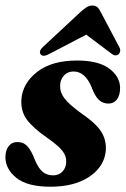

<svg xmlns="http://www.w3.org/2000/svg" viewBox="-24 -680 464 709"><path d="M172 -32.5Q194 -32.5 207.2 -47Q220.5 -61.5 220.5 -83.5Q221 -104.5 206.2 -123.2Q191.5 -142 150.5 -171Q97.5 -207.5 74.8 -239Q52 -270.5 55 -313.5Q59.5 -372.5 113.2 -414.5Q167 -456.5 260.5 -456.5Q339 -456.5 378.8 -427.2Q418.5 -398 419.5 -356.5Q419.5 -328 407.8 -312.8Q396 -297.5 376.5 -297.5Q356 -297.5 341.2 -311Q326.5 -324.5 313.5 -360Q289.5 -416 247.5 -416Q225.5 -416 211.8 -400.8Q198 -385.5 198 -362Q197.5 -339 213.8 -317Q230 -295 279 -259.5Q336.5 -220 354 -186.5Q371.5 -153 365.5 -114.5Q356.5 -59.5 302 -25Q247.5 9.5 162.5 9.5Q77 9.5 36.5 -23.2Q-4 -56 -4 -99.5Q-4 -124.5 7.8 -140Q19.5 -155.5 41 -155.5Q63 -155.5 77.5 -139.5Q92 -123.5 104.5 -90.5Q118 -58 133.8 -45.2Q149.5 -32.5 172 -32.5ZM156.5 -480Q134.5 -468.5 126 -479.5Q118 -491.5 135 -507L273 -635.5Q285.5 -646.5 295.2 -653Q305 -659.5 317 -659.5Q329 -659.5 335.8 -653.2Q342.5 -647 348 -635.5L417 -505Q421 -497.5 419.5 -490.2Q418 -483 414 -479.5Q401.5 -470.5 387.5 -482L294.5 -552Z"/></svg>

Font: Fraunces 144pt S050
Style: Bold Italic
Weight: 700
Italic angle: -16°
Version: Version 1.000; ttfautohint (v1.8.3)